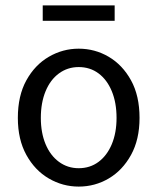

<svg xmlns="http://www.w3.org/2000/svg" viewBox="-20 -678 582 710"><path d="M271 12Q212 12 160.5 -18Q109 -48 77.5 -105Q46 -162 46 -242Q46 -324 77.5 -381Q109 -438 160.5 -468Q212 -498 271 -498Q331 -498 382 -468Q433 -438 464.5 -381Q496 -324 496 -242Q496 -162 464.5 -105Q433 -48 382 -18Q331 12 271 12ZM271 -56Q313 -56 344.5 -79.5Q376 -103 393.5 -145Q411 -187 411 -242Q411 -298 393.5 -340.5Q376 -383 344.5 -406.5Q313 -430 271 -430Q230 -430 198 -406.5Q166 -383 148.5 -340.5Q131 -298 131 -242Q131 -187 148.5 -145Q166 -103 198 -79.5Q230 -56 271 -56ZM138 -601V-658H404V-601Z"/></svg>

Font: Mada
Style: Regular
Weight: 400
Designer: Khaled Hosny
Version: Version 1.5